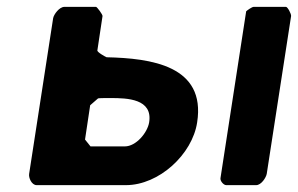

<svg xmlns="http://www.w3.org/2000/svg" viewBox="-20 -540 869 560"><path d="M260 -520H168C153 -520 137 -498 135 -487L65 -33C63 -22 72 0 87 0H347C444 0 541 -90 555 -183C581 -349 420 -370 291 -373C286 -375 263 -388 264 -393L279 -493C280 -497 263 -520 260 -520ZM640 0H727C742 0 756 -22 758 -33L829 -493C830 -499 819 -520 814 -520H720C715 -520 701 -510 698 -507L623 -20C622 -12 632 0 640 0ZM228 -133 243 -233 266 -253C267 -254 293 -254 303 -254C351 -254 426 -252 415 -183C410 -153 377 -113 344 -113H244Z"/></svg>

Font: Asimov Print
Style: CIt
Weight: 500
Designer: Google
Version: Version 2.000980: 2014